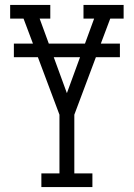

<svg xmlns="http://www.w3.org/2000/svg" viewBox="-20 -755 540 775"><path d="M147 0V-55H220V-292L133 -524H36V-579H113L75 -680H21V-735H183V-680H140L177 -579H323L360 -680H317V-735H479V-680H425L387 -579H464V-524H367L280 -292V-55H353V0ZM250 -379 303 -524H197Z"/></svg>

Font: Iosevka Slab Light
Style: Regular
Weight: 300
Monospace: yes
Designer: Belleve Invis
Foundry: Belleve Invis
Version: Version 11.1.0; ttfautohint (v1.8.3)